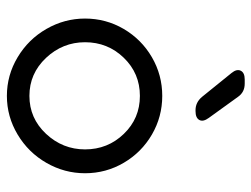

<svg xmlns="http://www.w3.org/2000/svg" viewBox="-108 -622 741 566"><g transform="rotate(90 263.0 -339.5)"><path d="M308.1 -544.9H305.2Q282.2 -544.9 266.1 -564L195.8 -650.9Q183.1 -666.5 189 -678.2Q194.8 -689.9 214.8 -689.9H227.1Q252.4 -689.9 266.1 -669.9L328.1 -584Q340.3 -567.4 334.2 -556.2Q328.1 -544.9 308.1 -544.9ZM35.2 -219.2Q35.2 -280.8 65.9 -333.3Q96.7 -385.7 149.2 -416.3Q201.7 -446.8 263.2 -446.8Q324.7 -446.8 377.2 -416.3Q429.7 -385.7 460.4 -333.3Q491.2 -280.8 491.2 -219.2Q491.2 -158.7 460.7 -105.5Q430.2 -52.2 377.2 -20.5Q324.2 11.2 263.2 11.2Q202.1 11.2 149.2 -20.5Q96.2 -52.2 65.7 -105.5Q35.2 -158.7 35.2 -219.2ZM105 -219.2Q105 -153.3 151.1 -104.2Q197.3 -55.2 263.2 -55.2Q329.1 -55.2 375 -104.2Q420.9 -153.3 420.9 -219.2Q420.9 -286.1 375.2 -333.5Q329.6 -380.9 263.2 -380.9Q196.8 -380.9 150.9 -333.5Q105 -286.1 105 -219.2Z"/></g></svg>

Font: Arcon Rounded-
Style: Regular
Weight: 400
Designer: M. Zarth
Foundry: martin zarth - visuelle & digitale kommunikation
Version: Version 1.110;PS 001.110;hotconv 1.0.70;makeotf.lib2.5.58329